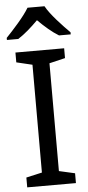

<svg xmlns="http://www.w3.org/2000/svg" viewBox="-62 -979 463 1013"><g transform="rotate(-5 169.5 -472.0)"><path d="M214 -944H124C98 -899 38 -834 1 -795V-784H61C96 -806 132 -838 168 -874C204 -838 242 -805 277 -784H339V-795C301 -833 238 -899 214 -944ZM298 0V-52L214 -71V-642L298 -662V-714H40V-662L124 -642V-71L40 -52V0Z"/></g></svg>

Font: Noto Sans Osage
Style: Regular
Weight: 400
Designer: Monotype Design Team
Foundry: Monotype Imaging Inc.
Version: Version 2.002